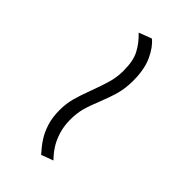

<svg xmlns="http://www.w3.org/2000/svg" viewBox="21 -608 483 483"><g transform="rotate(-45 262.0 -366.5)"><path d="M356 -327Q329.5 -327 309 -332.5Q288.5 -338 259.5 -349.5Q234 -360 215.8 -365Q197.5 -370 175 -370Q152 -370 133.2 -364.2Q114.5 -358.5 100.5 -349.8Q86.5 -341 74.5 -329.5L72 -327L60 -359Q76 -373.5 91 -383.2Q106 -393 126.2 -399.5Q146.5 -406 172 -406Q195.5 -406 215.8 -400.5Q236 -395 265 -384Q294.5 -373 314.2 -367.5Q334 -362 357 -362Q391.5 -362 412.2 -373Q433 -384 451 -403L464 -369Q451 -352.5 423.8 -339.8Q396.5 -327 356 -327Z"/></g></svg>

Font: Public Sans VF
Style: Regular
Weight: 400
Designer: Pablo Impallari, Rodrigo Fuenzalida (Modified by Dan O. Williams and USWDS)
Version: Version 1.003